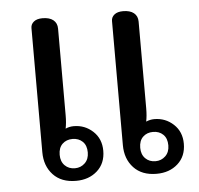

<svg xmlns="http://www.w3.org/2000/svg" viewBox="-45 -598 678 653"><g transform="rotate(-5 294.0 -271.5)"><path d="M83 -98V-522Q83 -535 93.5 -543.5Q104 -552 123 -552Q147 -552 160 -541.5Q173 -531 173 -512V-216Q173 -190 169 -171Q182 -177 197 -177Q235 -177 262.5 -151.5Q290 -126 290 -85Q290 -42 261.5 -16.5Q233 9 189 9Q139 9 111 -21Q83 -51 83 -98ZM358 -98V-522Q358 -535 368.5 -543.5Q379 -552 398 -552Q422 -552 435 -541.5Q448 -531 448 -512V-216Q448 -190 444 -171Q458 -177 472 -177Q510 -177 537.5 -151.5Q565 -126 565 -85Q565 -42 536.5 -16.5Q508 9 464 9Q414 9 386 -21Q358 -51 358 -98ZM237 -84Q237 -108 223.5 -121Q210 -134 189 -134Q168 -134 154.5 -121Q141 -108 141 -84Q141 -61 154.5 -47.5Q168 -34 189 -34Q209 -34 223 -47.5Q237 -61 237 -84ZM512 -84Q512 -108 498.5 -121Q485 -134 464 -134Q443 -134 429.5 -121Q416 -108 416 -84Q416 -61 429.5 -47.5Q443 -34 464 -34Q484 -34 498 -47.5Q512 -61 512 -84Z"/></g></svg>

Font: Maitree Medium
Style: Regular
Weight: 500
Designer: CadsonDemak Team
Foundry: CadsonDemak
Version: Version 1.000